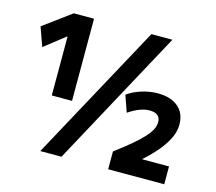

<svg xmlns="http://www.w3.org/2000/svg" viewBox="-104 -859 1114 989"><g transform="rotate(15 453.5 -365.0)"><path d="M189 0 586 -730H698L302 0ZM172 -292V-606H170L60 -520L24 -621L172 -730H280V-292ZM551 -95Q603 -134 638.5 -164Q674 -194 696 -218.5Q718 -243 727.5 -262.5Q737 -282 737 -301Q737 -324 722.5 -336Q708 -348 679 -348Q631 -348 568 -306L537 -394Q569 -417 612 -430.5Q655 -444 698 -444Q767 -444 806.5 -410.5Q846 -377 846 -317Q846 -284 831.5 -250.5Q817 -217 787 -179Q757 -141 708 -97V-95H850V0H551Z"/></g></svg>

Font: M PLUS 1 SemiBold
Style: Regular
Weight: 600
Designer: Coji Morishita
Foundry: UNDERFOREST DESIGN
Version: Version 1.001